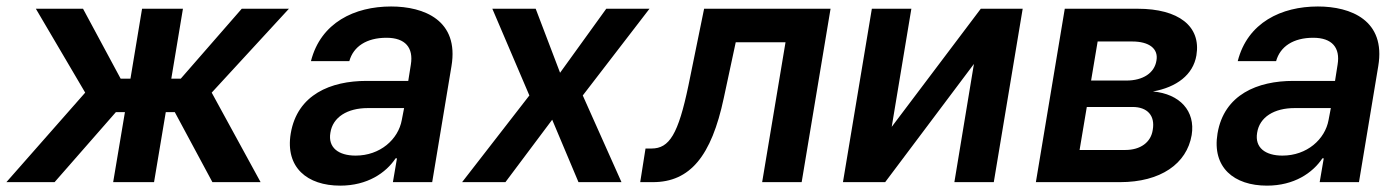

<svg xmlns="http://www.w3.org/2000/svg" viewBox="-35 -573 4404 604"><path d="M-14.9 0H136.7L329.5 -220.2H358L321 0H449.6L486.5 -220.2H514.9L633.2 0H784.8L631 -281.6L873.9 -545.5H725.5L533.7 -325.6H503.9L540.5 -545.5H411.9L375.4 -325.6H344.5L226.2 -545.5H77.8L233 -281.6Z M1035.2 11C1120.7 11 1179 -29.1 1209.5 -74.9H1213.8L1201 0H1324.6L1385.3 -365.1C1409.4 -509.2 1299 -552.6 1195.3 -552.6C1080.6 -552.6 974.1 -502.1 943.2 -380.7H1063.9C1076.7 -426.8 1118.3 -454.2 1180.8 -454.2C1240.4 -454.2 1266 -422.6 1257.5 -370L1249.3 -318.5H1117.9C1006 -318.5 900.2 -275.9 879.6 -153.1C861.9 -46.2 931.5 11 1035.2 11ZM1004.3 -155.2C1011.7 -204.9 1058.2 -233 1122.2 -233H1236.2L1229 -195.7C1218 -134.6 1160.9 -83.5 1083.8 -83.5C1030.2 -83.5 996.4 -108.3 1004.3 -155.2Z M1650.2 -545.5H1513.8L1630.3 -272.7L1418.7 0H1555L1702.1 -196.4L1784.8 0H1920.1L1798.3 -272.7L2008.2 -545.5H1872.2L1726.9 -344.1Z M1979 0H2018.8C2136 0 2203.1 -82.4 2241.8 -264.2L2279.5 -440H2436.1L2362.6 0H2486.9L2577.8 -545.5H2180L2130.7 -304C2098.7 -150.9 2070.7 -105.8 2014.6 -105.8H1995.7Z M2770.2 -174 2832 -545.5H2707.7L2616.8 0H2749.6L3028.8 -371.8L2967.3 0H3091.3L3182.2 -545.5H3050.4Z M3223.7 0H3488.3C3616.1 0 3698.5 -57.9 3713.8 -148.1C3726.2 -224.1 3676.1 -277.7 3592 -285.2C3666.2 -298.7 3718.4 -337.4 3728.7 -398.8C3744 -490.8 3672.2 -545.5 3544 -545.5H3314.6ZM3361.2 -101.2 3383.9 -236.5H3527.7C3574.6 -236.5 3599.4 -209.2 3591.3 -164.1C3585.6 -125.4 3552.9 -101.2 3505 -101.2ZM3397.4 -319.6 3418 -442.5H3526.6C3580.3 -442.5 3609.7 -419.7 3603 -382.5C3596.9 -343.4 3560.7 -319.6 3508.5 -319.6Z M3950.6 11C4036.2 11 4094.5 -29.1 4125 -74.9H4129.3L4116.5 0H4240.1L4300.8 -365.1C4324.9 -509.2 4214.5 -552.6 4110.8 -552.6C3996.1 -552.6 3889.6 -502.1 3858.7 -380.7H3979.4C3992.2 -426.8 4033.7 -454.2 4096.2 -454.2C4155.9 -454.2 4181.5 -422.6 4172.9 -370L4164.8 -318.5H4033.4C3921.5 -318.5 3815.7 -275.9 3795.1 -153.1C3777.3 -46.2 3846.9 11 3950.6 11ZM3919.7 -155.2C3927.2 -204.9 3973.7 -233 4037.6 -233H4151.6L4144.5 -195.7C4133.5 -134.6 4076.3 -83.5 3999.3 -83.5C3945.7 -83.5 3911.9 -108.3 3919.7 -155.2Z"/></svg>

Font: Margiela Sans Semi Bold
Style: Italic
Weight: 600
Italic angle: -9.39999°
Designer: Stefan Endress, Andreas Faust
Version: Version 1.100;FEAKit 1.0